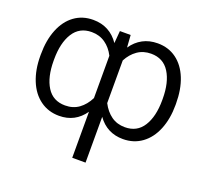

<svg xmlns="http://www.w3.org/2000/svg" viewBox="-126 -686 1100 1032"><g transform="rotate(20 424.0 -170.5)"><path d="M385.7 -65.9Q333 9.8 241.2 9.8Q179.7 9.8 133.3 -23.9Q86.9 -57.6 62 -118.7Q37.1 -179.7 37.1 -258.8V-266.6Q37.1 -348.6 61.8 -409.9Q86.4 -471.2 132.1 -504.6Q177.7 -538.1 239.3 -538.1Q287.1 -538.1 324.5 -518.1Q361.8 -498 387.7 -459.5L393.6 -530.3H455.1L460 -460Q485.8 -498 523.2 -518.1Q560.5 -538.1 608.4 -538.1Q669.9 -538.1 715.6 -504.6Q761.2 -471.2 785.9 -409.9Q810.5 -348.6 810.5 -266.6V-258.8Q810.5 -179.7 785.6 -118.7Q760.7 -57.6 714.4 -23.9Q668 9.8 606.4 9.8Q515.1 9.8 461.9 -64.5V197.3H385.7ZM252.9 -53.7Q298.3 -53.7 331.3 -77.6Q364.3 -101.6 385.7 -144V-386.2Q365.2 -426.8 331.8 -450.2Q298.3 -473.6 253.9 -473.6Q184.1 -473.6 148.7 -417.2Q113.3 -360.8 113.3 -266.6V-258.8Q113.3 -165 148.2 -109.4Q183.1 -53.7 252.9 -53.7ZM593.8 -473.6Q549.3 -473.6 516.1 -450.4Q482.9 -427.2 461.9 -387.2V-143.1Q483.4 -101.1 516.6 -77.4Q549.8 -53.7 594.7 -53.7Q664.1 -53.7 699.2 -109.6Q734.4 -165.5 734.4 -258.8V-266.6Q734.4 -360.8 699 -417.2Q663.6 -473.6 593.8 -473.6Z"/></g></svg>

Font: Pretendard Std Light
Style: Regular
Weight: 300
Designer: Base glyphs from Inter by Rasmus Andersson; Hangeul glyphs from Noto Sans CJK(Source Han Sans) by Jang Soo-young and Kan
Foundry: Kil Hyung-jin
Version: Version 1.309